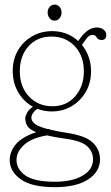

<svg xmlns="http://www.w3.org/2000/svg" viewBox="-20 -566 470 814"><path d="M262 -3Q341 8.5 372.5 37.8Q404 67 404 110Q404 161.5 354 194.5Q304 227.5 212.5 227.5Q113 227.5 67 193.5Q21 159.5 21 113Q21 77.5 47 46Q73 14.5 133.5 -5.5Q106 -16.5 96.5 -31Q87 -45.5 87 -65Q87 -72 93.8 -86Q100.5 -100 119.5 -113.5Q81 -134.5 57.5 -174.2Q34 -214 34 -265.5Q34 -315 56.5 -353Q79 -391 117 -412.5Q155 -434 201 -434Q265.5 -434 311.5 -392L322 -406.5Q355 -449.5 389.5 -449.5Q407.5 -449.5 419 -440.5Q430.5 -431.5 430.5 -418.5Q430.5 -396.5 411 -396.5Q395.5 -396.5 390 -407.2Q384.5 -418 372.5 -418Q359.5 -418 350.2 -406.8Q341 -395.5 327.5 -375.5Q345.5 -353.5 355.8 -325.2Q366 -297 366 -264Q366 -214.5 343.5 -176Q321 -137.5 283.2 -115.5Q245.5 -93.5 199 -93.5Q167 -93.5 138 -105Q113 -85.5 113 -66.5Q113 -52.5 128 -40.8Q143 -29 183.5 -18.5Q186 -19 189 -19.5L192 -16.5Q220.5 -9.5 262 -3ZM198 -411Q138 -411 101 -370Q64 -329 64 -264.5Q64 -198 103 -156.8Q142 -115.5 202.5 -115.5Q262 -115.5 298.8 -157.8Q335.5 -200 335.5 -263.5Q335.5 -329 297.2 -370Q259 -411 198 -411ZM50 112Q50 151 87.5 177.8Q125 204.5 213.5 204.5Q285.5 204.5 330 178.8Q374.5 153 374.5 109Q374.5 78 350.5 54.8Q326.5 31.5 257.5 22Q210.5 15.5 179 8Q115 18.5 82.5 47.8Q50 77 50 112ZM211.5 -478.5Q198.5 -478.5 190.2 -489Q182 -499.5 182 -513Q182 -526.5 190.2 -536.5Q198.5 -546.5 211.5 -546.5Q224.5 -546.5 232.8 -536.5Q241 -526.5 241 -513Q241 -499.5 232.8 -489Q224.5 -478.5 211.5 -478.5Z"/></svg>

Font: Fraunces 144pt S100 Thin
Style: Regular
Weight: 100
Version: Version 1.000; ttfautohint (v1.8.3)